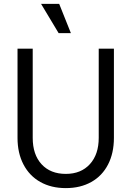

<svg xmlns="http://www.w3.org/2000/svg" viewBox="-20 -950 675 986"><path d="M70 -242V-700H148V-242Q148 -156 193.5 -106.5Q239 -57 318 -57Q396 -57 441.5 -107Q487 -157 487 -242V-700H565V-242Q565 -164 535 -105.5Q505 -47 449 -15.5Q393 16 318 16Q243 16 187 -15.5Q131 -47 100.5 -105.5Q70 -164 70 -242ZM344 -780H281L191 -930H284Z"/></svg>

Font: MedMera Sans
Style: Regular
Weight: 400
Designer: Kasper Nordkvist
Foundry: UNCUT.wtf
Version: Version 1.300